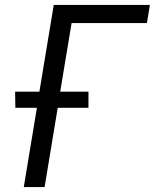

<svg xmlns="http://www.w3.org/2000/svg" viewBox="-20 -755 640 775"><path d="M76 0 129 -320H42L41 -385H139L197 -735H585L573 -662H269L223 -385H337V-320H213L160 0Z"/></svg>

Font: Iosevka Extended
Style: Italic
Weight: 400
Width: 7
Italic angle: -9°
Monospace: yes
Designer: Belleve Invis
Foundry: Belleve Invis
Version: Version 32.5.0; ttfautohint (v1.8.4)